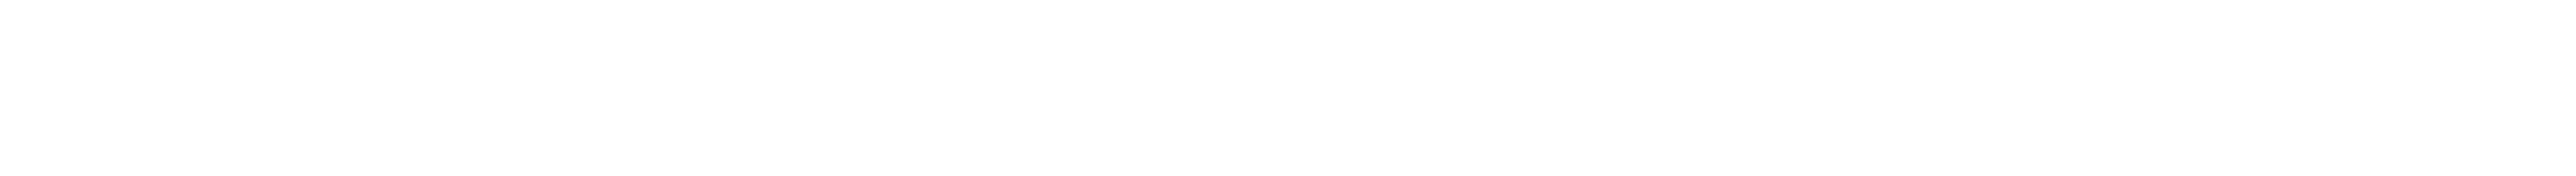

<svg xmlns="http://www.w3.org/2000/svg" viewBox="-20 -792 585 40"><path d="M545.3 -772Z"/></svg>

Font: Just Breathe
Style: Obl5
Weight: 400
Foundry: Cannot Into Space Fonts
Version: Version 0.72